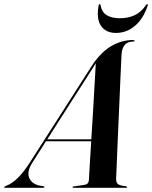

<svg xmlns="http://www.w3.org/2000/svg" viewBox="-78 -901 729 921"><path d="M77 -120.5Q50 -78 62 -48.2Q74 -18.5 112.5 -10.5L129 -8Q135 -7 135 -3.5Q135 0 129 0H-52Q-58 0 -58 -3Q-58 -6 -47 -10.5Q-22 -19 7 -47.2Q36 -75.5 67.5 -125L360 -581.5Q403 -648.5 453.8 -678.8Q504.5 -709 559 -709Q567.5 -709 567.5 -705Q567.5 -701.5 561 -701.5Q509 -701.5 505 -640.5Q504.5 -632 503 -598Q501.5 -564 499.2 -513.8Q497 -463.5 494.5 -404.5Q492 -345.5 489.2 -286.5Q486.5 -227.5 484.5 -176.2Q482.5 -125 481 -89.8Q479.5 -54.5 479 -44Q479 -26.5 486.5 -19Q494 -11.5 525 -7.5Q531.5 -6.5 531.5 -3.5Q531.5 0 525.5 0H274.5Q270 0 270 -3Q270 -6 274.5 -6.5L328 -14.5Q347 -17 348.5 -38Q349 -52.5 352.2 -104Q355.5 -155.5 359.5 -223.5H142.5ZM366 -573 148.5 -232.5H360Q363.5 -285.5 366.8 -341.2Q370 -397 373 -448Q376 -499 378.2 -538.5Q380.5 -578 381.5 -598Q376 -589.5 366 -573ZM496.5 -813.5Q537 -813.5 568 -828Q599 -842.5 622 -876.5Q625 -881 628 -881Q633 -881 630.5 -874Q609 -810 568.8 -776.5Q528.5 -743 478.5 -743Q430 -743 406.8 -776.5Q383.5 -810 395 -874Q395.5 -881 400.5 -881Q404 -881 404.5 -876.5Q411 -840.5 435.8 -827Q460.5 -813.5 496.5 -813.5Z"/></svg>

Font: Fraunces 144pt SemiBold
Style: Italic
Weight: 600
Italic angle: -16°
Version: Version 1.000;[0bf87f6ff]